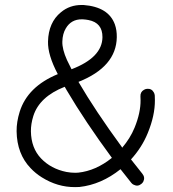

<svg xmlns="http://www.w3.org/2000/svg" viewBox="-20 -765 707 785"><path d="M272.5 -481.9Q397.9 -529.8 398.9 -612.8Q399.4 -671.9 341.8 -683.1Q332 -685.1 318.4 -686H314.9Q271 -686.5 249 -648.9Q235.8 -627 234.9 -595.2Q233.9 -564 253.9 -519.5Q261.2 -503.9 272.5 -481.9ZM472.7 -73.2Q394 -10.3 304.7 -0.5Q298.3 0 287.1 0Q215.3 0.5 150.9 -40Q125 -56.2 105 -77.6Q49.3 -135.7 47.9 -228Q47.4 -266.1 60.5 -308.1Q92.8 -411.1 216.3 -461.9Q174.8 -540.5 176.3 -595.2Q178.2 -673.3 229 -714.8Q265.1 -745.1 314.9 -744.6H321.3Q423.8 -736.8 449.7 -665Q458 -641.6 457.5 -612.8Q455.6 -491.7 300.8 -430.2Q370.1 -311.5 478 -164.1L479.5 -161.1Q512.2 -199.2 530.3 -243.2Q555.2 -304.2 554.7 -355.5Q554.7 -363.8 554.2 -370.6Q553.2 -389.2 568.8 -397.9Q574.7 -401.4 581.5 -401.9Q600.1 -403.3 608.9 -387.2Q612.3 -381.3 612.8 -374.5Q613.3 -365.7 613.3 -355.5Q613.8 -293 584 -220.7Q560.1 -162.1 515.6 -113.3L562 -54.7Q574.2 -39.6 565.9 -22.5Q563 -17.1 558.1 -13.2Q543.5 -1 526.4 -9.8Q521 -12.2 517.1 -17.1ZM244.6 -410.2Q141.1 -369.6 116.2 -290.5Q106 -257.8 106.4 -228Q107.4 -159.7 147.9 -117.2Q188.5 -74.7 251.5 -62Q270 -58.6 287.1 -58.6Q294.9 -58.6 299.8 -59.1Q372.1 -66.9 437.5 -119.6Q328.1 -268.1 252.4 -396.5Z"/></svg>

Font: Masterpiece Uni Round
Style: Regular
Weight: 400
Designer: Co Toe
Foundry: Masterpiece
Version: Version 0.1